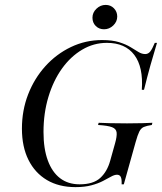

<svg xmlns="http://www.w3.org/2000/svg" viewBox="-20 -744 654 775"><path d="M284.7 11.3Q217.7 11.3 169.4 -17.3Q121 -46 94.8 -98.8Q68.5 -151.6 68.5 -225Q68.5 -298.4 93.5 -362.9Q118.5 -427.4 162.9 -476.6Q207.3 -525.8 266.1 -554Q325 -582.3 391.9 -582.3Q433.1 -582.3 460.5 -573.8Q487.9 -565.3 506.5 -554Q525 -542.7 538.7 -534.3Q552.4 -525.8 566.1 -525.8Q578.2 -525.8 586.3 -535.9Q594.4 -546 604.8 -571H613.7Q600.8 -529 587.5 -481.5Q574.2 -433.9 561.3 -381.5H552.4Q558.9 -473.4 522.2 -522.2Q485.5 -571 411.3 -571Q358.1 -571 311.7 -543.5Q265.3 -516.1 230.2 -467.3Q195.2 -418.5 175.4 -352.8Q155.6 -287.1 155.6 -211.3Q155.6 -143.5 173 -96.4Q190.3 -49.2 222.6 -24.6Q254.8 0 301.6 0Q356.5 0 384.7 -25.8Q412.9 -51.6 425 -96L444.4 -165.3Q452.4 -193.5 450.8 -208.9Q449.2 -224.2 432.3 -230.6Q415.3 -237.1 375.8 -239.5L378.2 -248.4Q393.5 -247.6 423.8 -246.8Q454 -246 492.7 -246Q529.8 -246 554.4 -246.8Q579 -247.6 595.2 -248.4L592.7 -239.5Q571.8 -236.3 560.5 -231.5Q549.2 -226.6 542.3 -212.9Q535.5 -199.2 527.4 -170.2L479.8 0H471Q471.8 -21.8 467.3 -30.2Q462.9 -38.7 452.4 -38.7Q441.9 -38.7 428.2 -31Q414.5 -23.4 395.2 -13.3Q375.8 -3.2 348.8 4Q321.8 11.3 284.7 11.3ZM400 -625.8Q379.8 -625.8 366.5 -639.1Q353.2 -652.4 353.2 -672.6Q353.2 -693.5 369.4 -708.9Q385.5 -724.2 406.5 -724.2Q426.6 -724.2 439.9 -710.5Q453.2 -696.8 453.2 -677.4Q453.2 -656.5 437.1 -641.1Q421 -625.8 400 -625.8Z"/></svg>

Font: Playfair 144pt
Style: Italic
Weight: 400
Italic angle: -15.6°
Designer: Claus Eggers Sørensen
Foundry: Claus Eggers Sørensen
Version: Version 2.001;gftools[0.9.30]